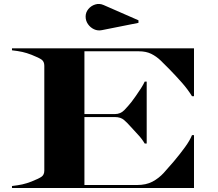

<svg xmlns="http://www.w3.org/2000/svg" viewBox="-20 -942 1092 962"><path d="M490.6 -791Q469.8 -786.7 451.1 -795.4Q432.4 -804.2 420.7 -821.2Q409 -838.2 409 -859Q409 -879.8 422.6 -896.4Q436.2 -913 457 -919.5Q477.8 -926.1 499.1 -916.8L673.8 -840.3V-827.5ZM40 -10Q70.5 -13.5 92 -18.2Q113.5 -23 138 -32.5Q176 -47.5 189 -57.2Q202 -67 202 -87.5V-612.5Q202 -633 189 -642.8Q176 -652.5 138 -667.5Q113.5 -677 92 -681.8Q70.5 -686.5 40 -690V-700H952V-460H942Q920 -495.5 891.2 -528Q862.5 -560.5 829 -595Q806 -618.5 784.8 -639Q763.5 -659.5 737.8 -672.2Q712 -685 676 -685H403V-370.5H556Q583.5 -370.5 602.8 -390.2Q622 -410 639 -431.5Q648 -443.5 661 -461.8Q674 -480 686.2 -499.2Q698.5 -518.5 705 -533H715V-223H705Q690 -248 671 -267.8Q652 -287.5 635 -307Q619 -325.5 601.8 -340.5Q584.5 -355.5 556 -355.5H403V-15H666Q712.5 -15 744.2 -32Q776 -49 800.8 -76.2Q825.5 -103.5 851.5 -134Q883 -171.5 907.2 -205Q931.5 -238.5 942 -265H952V0H40Z"/></svg>

Font: Engraving CC
Style: Bold
Weight: 700
Designer: indestructible type*
Foundry: Cowboy Collective
Version: Version 1.000